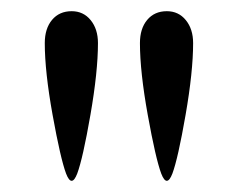

<svg xmlns="http://www.w3.org/2000/svg" viewBox="-20 -730 425 343"><path d="M60 -653Q60 -679 73 -694.5Q86 -710 108 -710Q129 -710 142 -694Q155 -678 155 -653Q155 -602 141.5 -524.5Q128 -447 118 -420Q113 -407 108 -407Q103 -407 98 -420Q88 -447 74 -524.5Q60 -602 60 -653ZM230 -653Q230 -679 243 -694.5Q256 -710 278 -710Q299 -710 312 -694Q325 -678 325 -653Q325 -602 311.5 -524.5Q298 -447 288 -420Q283 -407 278 -407Q273 -407 268 -420Q258 -447 244 -524.5Q230 -602 230 -653Z"/></svg>

Font: Madhuban
Style: Regular
Weight: 400
Designer: jaikishan Patel
Foundry: MagicType
Version: Version 1.000